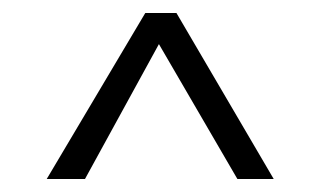

<svg xmlns="http://www.w3.org/2000/svg" viewBox="-20 -747 490 296"><path d="M252 -727 402 -471H346L225 -679L111 -471H52L204 -727Z"/></svg>

Font: SpoqaHanSansJP-Light
Style: Regular
Weight: 300
Designer: [Source Han Sans]
Ryoko NISHIZUKA  (kana & ideographs); Paul D. Hunt (Latin, Greek & Cyrillic); Wenlong ZHANG  (bopomofo
Foundry: Spoqa (http://bi.spoqa.com)
Version: Version 1.002.20150607